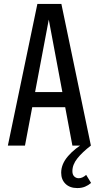

<svg xmlns="http://www.w3.org/2000/svg" viewBox="-20 -740 502 976"><path d="M20 0 170 -720H243L107 0ZM348 0 213 -720H292L442 0ZM107 -272H353V-195H107ZM373 216Q335 216 313 194.5Q291 173 291 138Q291 94 326 53.5Q361 13 415 -17L442 0Q398 34 373 65.5Q348 97 348 130Q348 148 357.5 157Q367 166 380 166Q399 166 418 149L443 190Q429 202 412 209Q395 216 373 216Z"/></svg>

Font: Instrument Sans Condensed Medium
Style: Regular
Weight: 500
Width: 3
Designer: Rodrigo Fuenzalida
Foundry: fragTYPE
Version: Version 1.000;gftools[0.9.28]